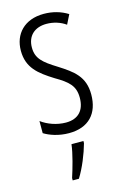

<svg xmlns="http://www.w3.org/2000/svg" viewBox="-118 -596 561 870"><g transform="rotate(-15 163.0 -160.5)"><path d="M293 -134C293 -218 245 -252 179 -294C116 -333 88 -357 88 -408C88 -463 124 -495 179 -495C212 -495 244 -485 269 -467L291 -511C259 -531 221 -542 179 -542C88 -542 36 -485 36 -407C36 -327 84 -290 151 -248C211 -213 239 -189 239 -133C239 -74 208 -40 150 -40C107 -40 64 -56 35 -78V-21C61 -5 102 10 151 10C243 10 293 -44 293 -134ZM204 71V61H148C144 101 123 174 111 210V221H140C167 178 191 118 204 71Z"/></g></svg>

Font: Noto Sans Thai Looped ExtraCondensed Light
Style: Regular
Weight: 300
Width: 2
Designer: Sasikarn Vongin, Ben Mitchell
Foundry: The Fontpad Ltd
Version: Version 1.001